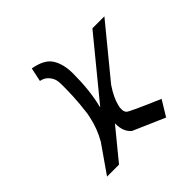

<svg xmlns="http://www.w3.org/2000/svg" viewBox="-154 -732 874 874"><g transform="rotate(-45 283.0 -295.0)"><path d="M439.5 0 286.6 -66.4Q255.9 -91.3 255.9 -142.6Q255.9 -144.5 255.9 -146L136.2 0H59.1L150.9 -131.8Q181.6 -184.6 194.3 -244.6L198.7 -266.6Q206.1 -324.7 207.8 -365Q209.5 -405.3 209.5 -436.3Q209.5 -467.3 204.1 -479.5Q187.5 -517.6 150.9 -523.9L165 -590.3Q233.9 -578.6 257.8 -540Q281.7 -501.5 281.7 -441.9Q281.7 -332.5 260.7 -249.5Q260.3 -246.6 260.3 -245.1L489.3 -524.4H566.4L367.7 -282.2Q333.5 -231.4 324.7 -191.4Q324.2 -189.5 323.2 -185.3Q322.3 -181.2 322.3 -168Q322.3 -154.8 330.8 -145.8Q339.4 -136.7 484.9 -74.7Z"/></g></svg>

Font: Tuffy
Style: Italic
Weight: 400
Italic angle: -12°
Designer: Thatcher Ulrich, Karoly Barta and Michael Everson
Version: Version 001.271